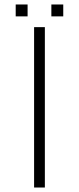

<svg xmlns="http://www.w3.org/2000/svg" viewBox="-20 -836 352 856"><path d="M50 -763V-816H103V-763ZM209 -763V-816H262V-763ZM132 0V-715H180V0Z"/></svg>

Font: Julius Sans One
Style: Regular
Weight: 400
Designer: Luciano Vergara
Foundry: LatinoType
Version: Version 1.001